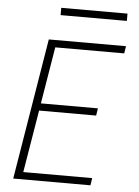

<svg xmlns="http://www.w3.org/2000/svg" viewBox="-60 -950 720 996"><g transform="rotate(5 300.0 -452.0)"><path d="M47 0 168 -735H570L564 -697H205L156 -401H453L447 -363H150L96 -38H455L449 0ZM218 -866V-904H563V-866Z"/></g></svg>

Font: Iosevka Aile Extralight
Style: Italic
Weight: 200
Italic angle: -9°
Designer: Belleve Invis
Foundry: Belleve Invis
Version: Version 31.1.0; ttfautohint (v1.8.4)